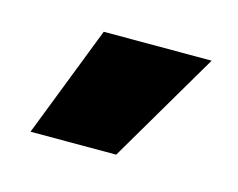

<svg xmlns="http://www.w3.org/2000/svg" viewBox="-42 -787 342 276"><g transform="rotate(15 129.5 -649.0)"><path d="M147 -566.4H19.5L84 -732.4H244.6Z"/></g></svg>

Font: Kumbh Sans Black
Style: Regular
Weight: 900
Version: Version 1.005